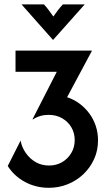

<svg xmlns="http://www.w3.org/2000/svg" viewBox="-20 -860 498 892"><path d="M206.9 12.5Q145.8 12.5 95.1 -15.3Q44.4 -43.1 16 -88.9L75.7 -206.9Q81.2 -175.7 100 -149Q118.8 -122.2 146.2 -106.6Q173.6 -91 207.6 -91Q241.7 -91 268.4 -106.6Q295.1 -122.2 311.1 -149Q327.1 -175.7 327.1 -209Q327.1 -241.7 311.8 -268.1Q296.5 -294.4 269.1 -310.4Q241.7 -326.4 205.6 -326.4Q185.4 -326.4 167.4 -321.2Q149.3 -316 132.6 -304.9L131.2 -306.2L243.8 -526.4H52.1V-625H406.9V-623.6L291.7 -408.3Q322.2 -398.6 348.6 -379.2Q375 -359.7 394.4 -333.7Q413.9 -307.6 424.7 -275.7Q435.4 -243.8 435.4 -207.6Q435.4 -161.1 417.4 -121.2Q399.3 -81.2 367.7 -51Q336.1 -20.8 294.8 -4.2Q253.5 12.5 206.9 12.5ZM225.7 -675 79.9 -839.6H184Q196.5 -826.4 206.2 -813.2Q216 -800 227.8 -783.3Q239.6 -800 249.7 -813.2Q259.7 -826.4 272.2 -839.6H373.6L227.1 -675Z"/></svg>

Font: Afacad Flux SemiBold
Style: Regular
Weight: 600
Designer: Kristian Moeller
Foundry: Dicotype
Version: Version 1.100